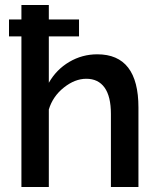

<svg xmlns="http://www.w3.org/2000/svg" viewBox="-20 -750 637 770"><path d="M370.1 -532.2Q535.2 -532.2 535.2 -318.8V0H424.8V-293Q424.8 -363.3 399.4 -398.7Q374 -434.1 326.2 -434.1Q280.3 -434.1 236.1 -398.9Q191.9 -363.8 175.8 -311V0H65.9V-604H16.1V-671.9H65.9V-730H175.8V-671.9H296.9V-604H175.8V-418Q206.1 -471.2 257.8 -501.7Q309.6 -532.2 370.1 -532.2Z"/></svg>

Font: Rawline SemiBold
Style: Regular
Weight: 600
Designer: Matt McInerney, Pablo Impallari, Rodrigo Fuenzalida
Foundry: Matt McInerney, Pablo Impallari, Rodrigo Fuenzalida
Version: Version 4.020;PS 004.020;hotconv 1.0.88;makeotf.lib2.5.64775